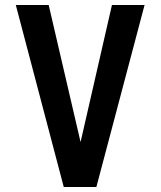

<svg xmlns="http://www.w3.org/2000/svg" viewBox="-20 -745 640 765"><path d="M43 -725H174L301 -179L426 -725H556L364 0H234Z"/></svg>

Font: JuliaMono
Style: Bold
Weight: 700
Monospace: yes
Designer: cormullion
Foundry: corm
Version: Version 0.055; ttfautohint (v1.8.4)